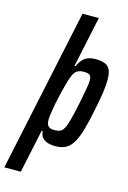

<svg xmlns="http://www.w3.org/2000/svg" viewBox="-186 -808 712 1068"><g transform="rotate(15 169.5 -274.0)"><path d="M-48 195 151 -743H245L183 -451H189Q200 -476 214.5 -491Q229 -506 247 -512Q265 -518 285 -518Q319 -518 340 -510Q361 -502 371 -481.5Q381 -461 381 -425Q381 -395 375.5 -353.5Q370 -312 358 -255Q343 -178 328.5 -127.5Q314 -77 296 -47Q278 -17 254 -4.5Q230 8 196 8Q153 8 130.5 -7.5Q108 -23 106 -55H100L47 195ZM167 -77Q186 -77 198.5 -82Q211 -87 221 -104.5Q231 -122 240.5 -157.5Q250 -193 263 -255Q274 -311 280 -343.5Q286 -376 286 -394Q286 -411 281.5 -419Q277 -427 267 -430Q257 -433 241 -433Q225 -433 212.5 -428Q200 -423 191 -411.5Q182 -400 175 -379Q170 -366 163 -340.5Q156 -315 148.5 -284.5Q141 -254 135 -223Q129 -192 125 -166Q121 -140 121 -125Q121 -98 132 -87.5Q143 -77 167 -77Z"/></g></svg>

Font: Saira ExtraCondensed SemiBold
Style: Italic
Weight: 600
Width: 2
Italic angle: -12°
Designer: Hector Gatti with collaboration of the Omnibus-Type team
Foundry: Omnibus-Type
Version: Version 1.101